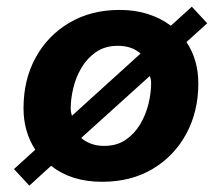

<svg xmlns="http://www.w3.org/2000/svg" viewBox="-20 -540 672 583"><path d="M290.1 12Q196.3 12 135.1 -36.5L69.1 23.7L22.4 -26.7L87.1 -85.4Q51.4 -140.1 51.4 -211.5Q51.4 -297.4 87.9 -364.6Q124.5 -431.8 190.5 -470.9Q256.5 -509.9 343.4 -509.9Q390.3 -509.9 429.6 -497.2Q468.8 -484.5 498.8 -461.9L562.5 -519.7L609.2 -469.3L546.1 -412.3Q563.6 -386.6 572.9 -354.9Q582.2 -323.2 582.2 -286.4Q582.2 -201.3 545.6 -133.7Q509.1 -66.1 443.4 -27Q377.8 12 290.1 12ZM296.3 -97Q334.7 -97 361.7 -115.5Q388.6 -134.1 405.8 -162.9Q422.9 -191.8 430.9 -224.8Q438.9 -257.9 438.9 -287.1Q438.9 -293.4 437.9 -298.8Q436.9 -304.2 434.7 -309.1L226.5 -121.1Q238.6 -110.3 256.3 -103.7Q273.9 -97 296.3 -97ZM198.4 -188.5 406.7 -377.3Q394.5 -388.6 377.3 -394.7Q360.2 -400.9 337.3 -400.9Q299.6 -400.9 272.3 -382.4Q245 -363.8 227.8 -335Q210.6 -306.1 202.7 -273.1Q194.7 -240 194.7 -210.8Q194.7 -204.8 195.7 -199.2Q196.7 -193.6 198.4 -188.5Z"/></svg>

Font: Atkinson Hyperlegible Mono ExtraLight
Style: Italic
Weight: 200
Italic angle: -12°
Monospace: yes
Designer: Elliott Scott, Megan Eiswerth, Linus Boman, Theodore Petrosky, Letters from Sweden
Foundry: Applied Design Works, Letters from Sweden
Version: Version 2.001